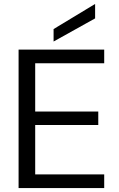

<svg xmlns="http://www.w3.org/2000/svg" viewBox="-20 -951 604 971"><path d="M74 0V-700H507V-631H158V-387H477V-319H158V-69H507V0ZM251 -741V-804L461 -931V-858Z"/></svg>

Font: Firefly Display
Style: Regular
Weight: 400
Designer: Colophon Foundry, Jonny Pinhorn
Foundry: Colophon Foundry
Version: Version 1.200; ttfautohint (v1.8.3)